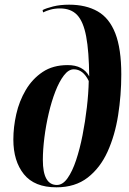

<svg xmlns="http://www.w3.org/2000/svg" viewBox="-20 -790 552 820"><path d="M221 10Q127 10 82 -46Q37 -102 37 -194Q37 -247 49.5 -302.5Q62 -358 90 -405.5Q118 -453 162 -482.5Q206 -512 269 -512Q335 -512 361 -464Q360 -571 348 -634.5Q336 -698 309.5 -726Q283 -754 236 -754Q214 -754 196 -749Q178 -744 164 -737L162 -747Q177 -755 207 -762.5Q237 -770 275 -770Q347 -770 397 -741.5Q447 -713 472.5 -647.5Q498 -582 498 -472Q498 -384 484.5 -298Q471 -212 439.5 -142.5Q408 -73 354.5 -31.5Q301 10 221 10ZM223 0Q248 0 268.5 -29Q289 -58 305 -106Q321 -154 332.5 -212.5Q344 -271 351 -331.5Q358 -392 359 -444Q335 -494 295 -494Q273 -494 253 -468Q233 -442 216.5 -399.5Q200 -357 188 -305.5Q176 -254 169.5 -202Q163 -150 163 -107Q163 0 223 0Z"/></svg>

Font: Noto Serif Display ExtraCondensed
Style: Bold Italic
Weight: 700
Width: 2
Italic angle: -12°
Designer: Monotype Design Team
Foundry: Monotype Imaging Inc.
Version: Version 2.009